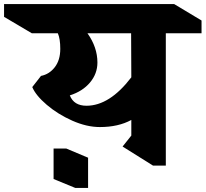

<svg xmlns="http://www.w3.org/2000/svg" viewBox="-117 -806 1013 946"><path d="M876 -642H700V10H637L487 -84L530 -138V-215Q466 -180 375 -180Q310 -180 239 -211.5Q168 -243 113.5 -289.5Q59 -336 42 -377L85 -432Q126 -440 153 -475Q180 -510 180 -565Q180 -615 168 -642H40L-97 -723V-786H741L876 -705ZM314 -642Q363 -573 363 -498Q363 -443 326.5 -399.5Q290 -356 227 -336Q247 -285 309 -285Q423 -285 530 -425L529 -642ZM317 120H254L147 76V-74H210L317 -29Z"/></svg>

Font: Inknut Antiqua
Style: Bold
Weight: 700
Designer: Claus Eggers Sørensen
Foundry: Claus Eggers Sørensen
Version: Version 1.003; ttfautohint (v1.8.2) -l 8 -r 50 -G 200 -x 14 